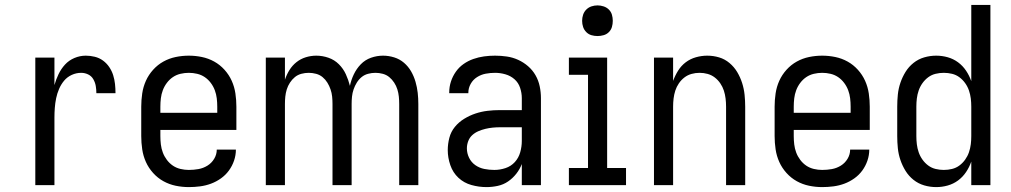

<svg xmlns="http://www.w3.org/2000/svg" viewBox="-20 -755 4123 783"><path d="M124 0V-520H202V-408Q208 -430 218.5 -452Q229 -474 245 -491.5Q261 -509 283.5 -518.5Q306 -528 330 -528Q348 -528 366.5 -523.5Q385 -519 400 -508Q415 -497 425.5 -481.5Q436 -466 441.5 -448.5Q447 -431 449 -412.5Q451 -394 451 -375H373Q373 -390 370.5 -404.5Q368 -419 360.5 -432Q353 -445 339.5 -451.5Q326 -458 311 -458Q291 -458 272.5 -449.5Q254 -441 241.5 -426Q229 -411 221 -392.5Q213 -374 209 -354.5Q205 -335 203.5 -315Q202 -295 202 -276V0Z M750 8Q723 8 696.5 2.5Q670 -3 646.5 -16Q623 -29 604.5 -49.5Q586 -70 575 -94.5Q564 -119 560 -146Q556 -173 556 -200V-320Q556 -347 560 -374Q564 -401 575 -425.5Q586 -450 604.5 -470.5Q623 -491 646.5 -504Q670 -517 696.5 -522.5Q723 -528 750 -528Q777 -528 803.5 -522.5Q830 -517 853.5 -504Q877 -491 895.5 -470.5Q914 -450 925 -425.5Q936 -401 940 -374Q944 -347 944 -320V-225H634V-200Q634 -183 636 -166Q638 -149 644 -133Q650 -117 660.5 -103Q671 -89 685 -79.5Q699 -70 716 -66Q733 -62 750 -62Q770 -62 789.5 -65.5Q809 -69 826 -79.5Q843 -90 853.5 -107.5Q864 -125 864 -145H942Q942 -122 934.5 -100Q927 -78 913.5 -59.5Q900 -41 881 -27.5Q862 -14 840.5 -6Q819 2 796 5Q773 8 750 8ZM866 -295V-320Q866 -337 864 -354Q862 -371 856 -387Q850 -403 839.5 -417Q829 -431 815 -440.5Q801 -450 784 -454Q767 -458 750 -458Q733 -458 716 -454Q699 -450 685 -440.5Q671 -431 660.5 -417Q650 -403 644 -387Q638 -371 636 -354Q634 -337 634 -320V-295Z M1064 0V-520H1142V-430Q1149 -451 1160.5 -469.5Q1172 -488 1189 -501.5Q1206 -515 1227 -521.5Q1248 -528 1270 -528Q1295 -528 1319.5 -519.5Q1344 -511 1362 -493Q1380 -475 1390.5 -452Q1401 -429 1407 -405Q1412 -429 1423 -452Q1434 -475 1451.5 -493Q1469 -511 1493 -519.5Q1517 -528 1542 -528Q1565 -528 1587.5 -521Q1610 -514 1627.5 -499Q1645 -484 1656.5 -464Q1668 -444 1674.5 -421.5Q1681 -399 1683.5 -376.5Q1686 -354 1686 -331V0H1608V-331Q1608 -346 1606.5 -361Q1605 -376 1600.5 -390.5Q1596 -405 1587.5 -418Q1579 -431 1567.5 -440.5Q1556 -450 1541 -454Q1526 -458 1511 -458Q1496 -458 1481 -454Q1466 -450 1454.5 -440.5Q1443 -431 1435 -418Q1427 -405 1422 -390.5Q1417 -376 1415.5 -361Q1414 -346 1414 -331V0H1336V-331Q1336 -346 1334.5 -361Q1333 -376 1328 -390.5Q1323 -405 1315 -418Q1307 -431 1295.5 -440.5Q1284 -450 1269 -454Q1254 -458 1239 -458Q1224 -458 1209 -454Q1194 -450 1182.5 -440.5Q1171 -431 1162.5 -418Q1154 -405 1149.5 -390.5Q1145 -376 1143.5 -361Q1142 -346 1142 -331V0Z M1964 8Q1933 8 1902.5 -0.5Q1872 -9 1849.5 -30Q1827 -51 1816.5 -81.5Q1806 -112 1806 -143Q1806 -168 1812.5 -193Q1819 -218 1835 -237.5Q1851 -257 1873 -270.5Q1895 -284 1919 -292Q1943 -300 1968 -303Q1993 -306 2019 -306H2108V-355Q2108 -376 2101 -397Q2094 -418 2078 -432Q2062 -446 2041 -452Q2020 -458 1999 -458Q1980 -458 1961 -454.5Q1942 -451 1925.5 -440.5Q1909 -430 1899.5 -413Q1890 -396 1890 -377V-375H1812V-378Q1812 -401 1819 -422.5Q1826 -444 1839 -462.5Q1852 -481 1870.5 -494Q1889 -507 1910.5 -514.5Q1932 -522 1954 -525Q1976 -528 1999 -528Q2023 -528 2047 -524.5Q2071 -521 2093 -511Q2115 -501 2133.5 -485Q2152 -469 2164 -448Q2176 -427 2181 -403Q2186 -379 2186 -355V0H2108V-86Q2100 -65 2085.5 -46.5Q2071 -28 2052 -15Q2033 -2 2010 3Q1987 8 1964 8ZM1996 -62Q2019 -62 2041.5 -69.5Q2064 -77 2079.5 -94Q2095 -111 2101.5 -134Q2108 -157 2108 -180V-236H2019Q2004 -236 1989 -234.5Q1974 -233 1959.5 -229.5Q1945 -226 1931 -220Q1917 -214 1906 -204Q1895 -194 1889.5 -179.5Q1884 -165 1884 -150Q1884 -130 1893 -111.5Q1902 -93 1918.5 -81.5Q1935 -70 1955 -66Q1975 -62 1996 -62Z M2300 0V-70H2378V-450H2300V-520H2456V-70H2533V0ZM2417 -608Q2404 -608 2392 -611.5Q2380 -615 2371 -624Q2362 -633 2358 -645Q2354 -657 2354 -670Q2354 -683 2358 -695Q2362 -707 2371 -716Q2380 -725 2392 -729Q2404 -733 2417 -733Q2429 -733 2441.5 -729Q2454 -725 2463 -716Q2472 -707 2475.5 -695Q2479 -683 2479 -670Q2479 -657 2475.5 -645Q2472 -633 2463 -624Q2454 -615 2441.5 -611.5Q2429 -608 2417 -608Z M2647 0V-520H2725V-425Q2733 -447 2745.5 -467Q2758 -487 2776.5 -501Q2795 -515 2818 -521.5Q2841 -528 2864 -528Q2889 -528 2912.5 -521Q2936 -514 2955 -498Q2974 -482 2986.5 -461Q2999 -440 3006.5 -416.5Q3014 -393 3016.5 -368.5Q3019 -344 3019 -320V0H2941V-320Q2941 -337 2939 -353.5Q2937 -370 2932 -385.5Q2927 -401 2917.5 -415Q2908 -429 2895 -439Q2882 -449 2866 -453.5Q2850 -458 2833 -458Q2816 -458 2800 -453.5Q2784 -449 2771 -439Q2758 -429 2748.5 -415Q2739 -401 2734 -385.5Q2729 -370 2727 -353.5Q2725 -337 2725 -320V0Z M3333 8Q3306 8 3279.5 2.5Q3253 -3 3229.5 -16Q3206 -29 3187.5 -49.5Q3169 -70 3158 -94.5Q3147 -119 3143 -146Q3139 -173 3139 -200V-320Q3139 -347 3143 -374Q3147 -401 3158 -425.5Q3169 -450 3187.5 -470.5Q3206 -491 3229.5 -504Q3253 -517 3279.5 -522.5Q3306 -528 3333 -528Q3360 -528 3386.5 -522.5Q3413 -517 3436.5 -504Q3460 -491 3478.5 -470.5Q3497 -450 3508 -425.5Q3519 -401 3523 -374Q3527 -347 3527 -320V-225H3217V-200Q3217 -183 3219 -166Q3221 -149 3227 -133Q3233 -117 3243.5 -103Q3254 -89 3268 -79.5Q3282 -70 3299 -66Q3316 -62 3333 -62Q3353 -62 3372.5 -65.5Q3392 -69 3409 -79.5Q3426 -90 3436.5 -107.5Q3447 -125 3447 -145H3525Q3525 -122 3517.5 -100Q3510 -78 3496.5 -59.5Q3483 -41 3464 -27.5Q3445 -14 3423.5 -6Q3402 2 3379 5Q3356 8 3333 8ZM3449 -295V-320Q3449 -337 3447 -354Q3445 -371 3439 -387Q3433 -403 3422.5 -417Q3412 -431 3398 -440.5Q3384 -450 3367 -454Q3350 -458 3333 -458Q3316 -458 3299 -454Q3282 -450 3268 -440.5Q3254 -431 3243.5 -417Q3233 -403 3227 -387Q3221 -371 3219 -354Q3217 -337 3217 -320V-295Z M3798 8Q3773 8 3749 1Q3725 -6 3705.5 -21.5Q3686 -37 3673 -58Q3660 -79 3652 -102.5Q3644 -126 3641.5 -150.5Q3639 -175 3639 -200V-320Q3639 -345 3641.5 -369.5Q3644 -394 3652 -417.5Q3660 -441 3673 -462Q3686 -483 3705.5 -498.5Q3725 -514 3749 -521Q3773 -528 3798 -528Q3822 -528 3845 -521.5Q3868 -515 3887 -501Q3906 -487 3919.5 -467Q3933 -447 3941 -424V-735H4019V0H3941V-96Q3933 -73 3919.5 -53Q3906 -33 3887 -19Q3868 -5 3845 1.5Q3822 8 3798 8ZM3829 -62Q3846 -62 3862.5 -66Q3879 -70 3892.5 -80Q3906 -90 3916 -104Q3926 -118 3931.5 -134Q3937 -150 3939 -166.5Q3941 -183 3941 -200V-320Q3941 -337 3939 -353.5Q3937 -370 3931.5 -386Q3926 -402 3916 -416Q3906 -430 3892.5 -440Q3879 -450 3862.5 -454Q3846 -458 3829 -458Q3812 -458 3795.5 -454Q3779 -450 3765.5 -440Q3752 -430 3742 -416Q3732 -402 3726.5 -386Q3721 -370 3719 -353.5Q3717 -337 3717 -320V-200Q3717 -183 3719 -166.5Q3721 -150 3726.5 -134Q3732 -118 3742 -104Q3752 -90 3765.5 -80Q3779 -70 3795.5 -66Q3812 -62 3829 -62Z"/></svg>

Font: Huly
Style: Regular
Weight: 400
Designer: Belleve Invis
Foundry: Belleve Invis
Version: Version 33.2.5; ttfautohint (v1.8.4)